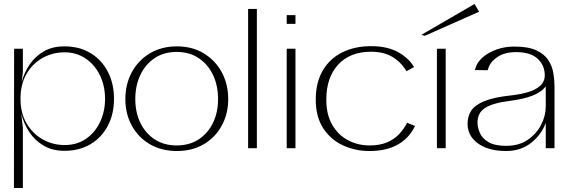

<svg xmlns="http://www.w3.org/2000/svg" viewBox="-20 -745 2857 965"><path d="M51 -500H95V-382L89 -332Q101 -379 128.5 -420Q156 -461 199.5 -486.5Q243 -512 304 -512Q380 -512 436 -477.5Q492 -443 522.5 -383.5Q553 -324 553 -248Q553 -173 522.5 -114Q492 -55 436 -21Q380 13 304 13Q243 13 198.5 -13.5Q154 -40 126.5 -82.5Q99 -125 87 -173L95 -102V200H50ZM304 -482Q244 -482 193.5 -453.5Q143 -425 113 -373Q83 -321 83 -248Q83 -177 113.5 -125Q144 -73 194.5 -44.5Q245 -16 305 -16Q367 -16 412.5 -47.5Q458 -79 483 -132Q508 -185 508 -248Q508 -313 482.5 -366Q457 -419 411 -450.5Q365 -482 304 -482Z M869 14Q792 14 733.5 -20Q675 -54 642.5 -113.5Q610 -173 610 -247Q610 -322 642.5 -382Q675 -442 733.5 -477Q792 -512 869 -512Q946 -512 1004 -477Q1062 -442 1094.5 -382Q1127 -322 1127 -247Q1127 -173 1094.5 -113.5Q1062 -54 1004 -20Q946 14 869 14ZM868 -14Q932 -14 978.5 -44.5Q1025 -75 1050.5 -127.5Q1076 -180 1076 -247Q1076 -315 1050.5 -368.5Q1025 -422 978.5 -453Q932 -484 868 -484Q804 -484 757.5 -453Q711 -422 685.5 -368.5Q660 -315 660 -247Q660 -180 685.5 -127.5Q711 -75 757.5 -44.5Q804 -14 868 -14Z M1227 0V-700H1271V0Z M1421 0V-500H1465V0ZM1421 -625V-669H1465V-625Z M1837 14Q1765 14 1703.5 -14.5Q1642 -43 1604.5 -100.5Q1567 -158 1567 -244Q1567 -332 1603 -392Q1639 -452 1701.5 -482.5Q1764 -513 1845 -513Q1925 -513 1979 -484Q2033 -455 2061 -408L2023 -387Q1995 -434 1951.5 -459.5Q1908 -485 1845 -485Q1739 -485 1679.5 -420Q1620 -355 1620 -244Q1620 -168 1650.5 -116.5Q1681 -65 1730.5 -39.5Q1780 -14 1837 -14Q1890 -14 1926.5 -30Q1963 -46 1987 -72Q2011 -98 2026 -128L2066 -112Q2037 -51 1979.5 -18.5Q1922 14 1837 14Z M2176 0V-500H2220V0ZM2115 -565 2098 -570 2365 -725 2388 -686Z M2524 14Q2435 14 2382.5 -24Q2330 -62 2330 -123Q2330 -161 2348.5 -189Q2367 -217 2414 -236.5Q2461 -256 2545 -265Q2591 -270 2630.5 -281Q2670 -292 2694 -313Q2718 -334 2718 -367Q2718 -416 2682.5 -449.5Q2647 -483 2575 -483Q2517 -483 2481.5 -459.5Q2446 -436 2435 -404Q2434 -401 2433 -398Q2432 -395 2431 -392L2367 -393Q2368 -398 2369.5 -402Q2371 -406 2372 -410Q2383 -438 2410.5 -460.5Q2438 -483 2478 -497Q2518 -511 2565 -511Q2634 -511 2674.5 -492.5Q2715 -474 2735 -444Q2755 -414 2761 -378.5Q2767 -343 2767 -310V0H2723V-128Q2702 -69 2650 -27.5Q2598 14 2524 14ZM2524 -12Q2588 -12 2632 -42Q2676 -72 2699.5 -117.5Q2723 -163 2723 -209V-310Q2699 -281 2655.5 -264Q2612 -247 2542 -238Q2456 -227 2418 -202.5Q2380 -178 2380 -129Q2380 -104 2392 -76.5Q2404 -49 2435.5 -30.5Q2467 -12 2524 -12Z"/></svg>

Font: Panamera Light
Style: Regular
Weight: 300
Designer: Bastien Sozeau
Foundry: NBR — Bastien Sozeau
Version: Version 3.002; ttfautohint (v1.8.4.7-5d5b);gftools[0.9.33]